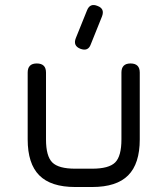

<svg xmlns="http://www.w3.org/2000/svg" viewBox="-20 -750 671 770"><path d="M302 -554.5Q272 -566.5 284 -597L329 -708.5Q341 -739 371.5 -726Q401 -715 389 -684L344 -572Q333.5 -542.5 302 -554.5ZM91 -191V-459Q91 -495.5 127.5 -495.5Q164.5 -495.5 164.5 -459V-191Q164.5 -123.5 189.8 -98.5Q215 -73.5 281.5 -73.5H349.5Q416.5 -73.5 441.8 -98.5Q467 -123.5 467 -191V-459Q467 -495.5 503.5 -495.5Q540.5 -495.5 540.5 -459V-191Q540.5 -93.5 494 -46.8Q447.5 0 349.5 0H281.5Q184 0 137.5 -46.8Q91 -93.5 91 -191Z"/></svg>

Font: Jura Light SemiBold
Style: Regular
Weight: 600
Version: Version 5.106